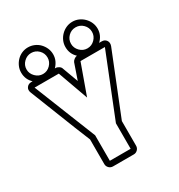

<svg xmlns="http://www.w3.org/2000/svg" viewBox="-167 -806 856 920"><g transform="rotate(-30 261.0 -346.0)"><path d="M34 -606Q34 -624 41 -640Q48 -656 60 -668.5Q72 -681 88 -688Q104 -695 122 -695Q140 -695 156.5 -688Q173 -681 185 -668.5Q197 -656 204 -640Q211 -624 211 -606Q211 -587 203.5 -571Q196 -555 184 -543H188Q197 -543 206 -537Q215 -531 217 -523L249 -436L279 -523Q282 -530 290 -536Q298 -542 306 -543Q279 -568 279 -606Q279 -624 286 -640Q293 -656 305.5 -668.5Q318 -681 334 -688Q350 -695 368 -695Q386 -695 402 -688Q418 -681 430.5 -668.5Q443 -656 450 -640Q457 -624 457 -606Q457 -587 449.5 -571Q442 -555 429 -543H443Q460 -543 468.5 -530.5Q477 -518 471 -501L336 -164V-28Q336 -15 327 -6Q318 3 306 3H191Q178 3 169 -6Q160 -15 160 -28V-164Q125 -249 92.5 -332.5Q60 -416 26 -501Q19 -518 28 -530.5Q37 -543 54 -543H61Q34 -568 34 -606ZM308 -512 248 -345 188 -512H54L191 -169V-28H306V-169L443 -512ZM310 -606Q310 -583 327 -565.5Q344 -548 368 -548Q392 -548 409 -565.5Q426 -583 426 -606Q426 -630 409 -647Q392 -664 368 -664Q344 -664 327 -647Q310 -630 310 -606ZM64 -606Q64 -583 81.5 -565.5Q99 -548 122 -548Q146 -548 163 -565.5Q180 -583 180 -606Q180 -630 163 -647Q146 -664 122 -664Q99 -664 81.5 -647Q64 -630 64 -606Z"/></g></svg>

Font: Lichte PostBus
Style: Regular
Weight: 400
Designer: Peter Wiegel
Version: Version 1.001